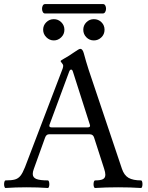

<svg xmlns="http://www.w3.org/2000/svg" viewBox="-22 -916 725 939"><path d="M-2 -15.1Q-2 -22.5 0 -28.1Q2 -33.7 4.9 -33.7Q35.2 -33.7 51.3 -38.3Q67.4 -43 78.1 -56.4Q88.9 -69.8 100.1 -98.1L284.2 -580.1Q287.1 -588.4 287.1 -594.7Q287.1 -600.1 280.8 -607.4Q274.4 -614.7 274.4 -617.2Q274.4 -620.1 293.9 -630.9Q315.4 -642.6 338.9 -659.2Q364.3 -677.2 370.6 -677.2Q381.8 -677.2 387.7 -655.8Q397.9 -617.2 411.6 -574.7L574.2 -90.8Q585 -58.6 606.9 -46.1Q628.9 -33.7 668 -33.7Q670.9 -33.7 672.9 -28.3Q674.8 -22.9 674.8 -15.6Q674.8 -8.3 672.9 -2.4Q670.9 3.4 668 3.4Q615.2 0 555.7 0Q495.6 0 442.9 3.4Q439.5 3.4 437.5 -2Q435.5 -7.3 435.5 -14.6Q435.5 -22.5 437.5 -28.1Q439.5 -33.7 442.9 -33.7Q469.7 -33.7 481.4 -39.8Q493.2 -45.9 493.2 -61.5Q493.2 -73.2 487.3 -90.8L438 -243.7Q433.1 -259.3 416.5 -259.3H217.8Q204.1 -259.3 198.2 -242.2L143.1 -88.9Q138.2 -75.7 138.2 -65.4Q138.2 -47.9 155.5 -40.8Q172.9 -33.7 212.4 -33.7Q215.3 -33.7 217.3 -28.1Q219.2 -22.5 219.2 -15.1Q219.2 -7.8 217.3 -2.2Q215.3 3.4 212.4 3.4Q164.1 0 108.9 0Q53.2 0 4.9 3.4Q2 3.4 0 -2.2Q-2 -7.8 -2 -15.1ZM406.2 -293Q418.5 -293 418.5 -300.8Q418.5 -302.2 417.5 -306.2L334.5 -565.9Q331.5 -575.7 325.7 -575.7Q320.3 -575.7 316.4 -565.9L220.2 -306.2Q219.2 -303.2 219.2 -300.8Q219.2 -293 231 -293ZM189 -770.5Q189 -792 204.3 -807.1Q219.7 -822.3 241.2 -822.3Q262.7 -822.3 277.8 -807.1Q293 -792 293 -770.5Q293 -748.5 277.3 -733.4Q261.7 -718.3 241.2 -718.3Q220.2 -718.3 204.6 -733.9Q189 -749.5 189 -770.5ZM385.3 -770.5Q385.3 -792 400.4 -807.1Q415.5 -822.3 437 -822.3Q459 -822.3 474.1 -807.4Q489.3 -792.5 489.3 -770.5Q489.3 -748 473.6 -733.2Q458 -718.3 437 -718.3Q415.5 -718.3 400.4 -733.6Q385.3 -749 385.3 -770.5ZM198.2 -850.1Q191.4 -850.1 187.5 -856.9Q183.6 -863.8 183.6 -873Q183.6 -882.3 187.5 -889.2Q191.4 -896 198.2 -896H482.4Q488.8 -896 492.7 -889.4Q496.6 -882.8 496.6 -873.5Q496.6 -864.3 492.4 -857.2Q488.3 -850.1 480.5 -850.1Z"/></svg>

Font: JuniusX
Style: Regular
Weight: 400
Designer: Peter S. Baker
Foundry: Briery Creek Software
Version: Version 1.004